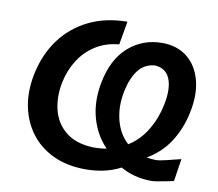

<svg xmlns="http://www.w3.org/2000/svg" viewBox="-81 -822 1054 930"><g transform="rotate(10 446.5 -357.0)"><path d="M396.5 12.5Q304.5 12.5 235.8 -20.2Q167 -53 124.5 -110.5Q82 -168 68.2 -242.8Q54.5 -317.5 72.5 -402Q93 -499 146.5 -571.8Q200 -644.5 282.5 -685.2Q365 -726 472.5 -727L452.5 -612Q384.5 -605.5 335.2 -573.2Q286 -541 255.5 -492Q225 -443 213 -386Q197.5 -313 213 -248.2Q228.5 -183.5 278.8 -142.5Q329 -101.5 417 -98.5Q450 -98.5 480 -104Q424.5 -161.5 402.8 -241.5Q381 -321.5 399 -414Q421.5 -532 491.2 -593.5Q561 -655 657 -655Q730 -655 779.5 -616Q829 -577 848 -507.2Q867 -437.5 847.5 -345.5Q830 -263 788.5 -199.2Q747 -135.5 678.5 -95.5Q702 -91 728 -91Q738.5 -91 774 -99.2Q809.5 -107.5 845.5 -117L828.5 -6Q810 -2 788 2.2Q766 6.5 747.8 9.5Q729.5 12.5 722 12.5Q677.5 12.5 638.2 2.2Q599 -8 568 -26.5Q525.5 -5 482.8 3.8Q440 12.5 396.5 12.5ZM516 -394.5Q500 -318 516.8 -251.2Q533.5 -184.5 579.5 -143Q636 -179 670.2 -237.2Q704.5 -295.5 718 -364Q734 -444 714.5 -491.2Q695 -538.5 640.5 -541.5Q590 -537.5 560 -498.8Q530 -460 516 -394.5Z"/></g></svg>

Font: Commissioner Loud SemiBold
Style: Italic
Weight: 600
Italic angle: -12°
Designer: Kostas Bartsokas
Foundry: Kostas Bartsokas
Version: Version 1.000; ttfautohint (v1.8.3)